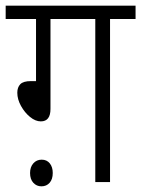

<svg xmlns="http://www.w3.org/2000/svg" viewBox="-20 -642 498 677"><path d="M158 -575V-258Q158 -214 124 -214Q105 -214 86 -229.5Q67 -245 54 -268.5Q41 -292 41 -315Q41 -334 51.5 -345Q62 -356 89 -356H107V-575H0V-622H458V-575H368V0H316V-575ZM86 -32Q86 -53 97.5 -66Q109 -79 127 -79Q145 -79 155.5 -66Q166 -53 166 -32Q166 -10 155 2.5Q144 15 126 15Q109 15 97.5 2.5Q86 -10 86 -32Z"/></svg>

Font: Noto Sans Devanagari UI Condensed Light
Style: Regular
Weight: 300
Width: 3
Designer: Jelle Bosma - Monotype Design Team
Foundry: Monotype Imaging Inc.
Version: Version 2.004; ttfautohint (v1.8.4.7-5d5b)